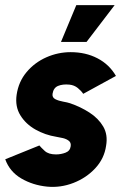

<svg xmlns="http://www.w3.org/2000/svg" viewBox="-52 -721 508 751"><path d="M132.5 9Q76.5 3.5 31.2 -23Q-14 -49.5 -31.5 -98L102 -152Q108.5 -144 123.2 -130.5Q138 -117 167 -117Q186.5 -117 204.2 -123.8Q222 -130.5 224.5 -149Q226.5 -163 217.2 -170.2Q208 -177.5 194.2 -180.8Q180.5 -184 168 -186Q124.5 -193 86.8 -214.2Q49 -235.5 27.8 -269.8Q6.5 -304 13 -350Q20.5 -401.5 52 -439Q83.5 -476.5 129.2 -496.8Q175 -517 224.5 -517Q283 -517 329.2 -493Q375.5 -469 401.5 -424L273.5 -354Q266 -365.5 252.2 -376.8Q238.5 -388 219.5 -390Q193.5 -392.5 175.2 -385Q157 -377.5 153.5 -354Q151.5 -339.5 164.5 -333Q177.5 -326.5 194.8 -323.5Q212 -320.5 222.5 -317Q263.5 -303 298.2 -280.5Q333 -258 351.8 -226Q370.5 -194 363 -151Q356 -101 320.8 -63Q285.5 -25 235.2 -5.5Q185 14 132.5 9ZM186.5 -557 246.5 -701H396.5L286.5 -557Z"/></svg>

Font: Urbanist Black
Style: Italic
Weight: 900
Italic angle: -8°
Designer: Corey Hu
Foundry: Corey Hu
Version: Version 1.330; ttfautohint (v1.8.4.7-5d5b)